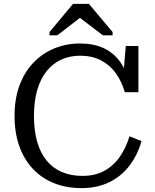

<svg xmlns="http://www.w3.org/2000/svg" viewBox="-20 -952 796 989"><path d="M393 -665Q339 -665 295.5 -645Q252 -625 220.5 -586Q189 -547 172 -489Q155 -431 155 -355Q155 -279 171.5 -221.5Q188 -164 220 -125Q252 -86 298.5 -66Q345 -46 405 -46Q471 -46 519 -73Q567 -100 598.5 -146.5Q630 -193 647 -250L709 -225Q688 -152 646 -97.5Q604 -43 542 -13Q480 17 400 17Q323 17 259.5 -8Q196 -33 150 -81.5Q104 -130 79.5 -199Q55 -268 55 -355Q55 -443 80.5 -512Q106 -581 152 -629Q198 -677 259.5 -702.5Q321 -728 392 -728Q462 -728 513 -704.5Q564 -681 597 -636Q630 -591 643 -525L614 -551L628 -715H693V-477H623Q606 -535 575 -577Q544 -619 498.5 -642Q453 -665 393 -665ZM438 -932H356L235 -787V-770H275L424 -885L363 -882L510 -770H560V-787Z"/></svg>

Font: Roboto Serif
Style: Regular
Weight: 400
Designer: Greg Gazdowicz
Foundry: Commercial Type
Version: Version 1.008